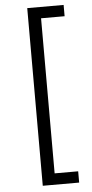

<svg xmlns="http://www.w3.org/2000/svg" viewBox="-61 -868 469 983"><g transform="rotate(-5 173.5 -376.5)"><path d="M305 -833V-775H184V22H305V80H118V-833Z"/></g></svg>

Font: Sinter Normal
Style: Regular
Weight: 350
Foundry: Adobe & rsms
Version: Version 1.000